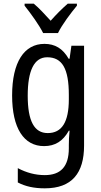

<svg xmlns="http://www.w3.org/2000/svg" viewBox="-20 -786 548 1046"><path d="M215 -606H296C318 -652 366 -715 399 -755V-766H349C314 -735 290 -711 256 -673C225 -707 192 -743 164 -766H114V-755C149 -711 193 -650 215 -606ZM222 -547C112 -547 46 -448 46 -266C46 -87 110 10 220 10C280 10 323 -17 355 -74H359C356 -48 355 -15 355 5V22C355 123 309 168 224 168C173 168 124 155 77 130V208C119 230 166 240 224 240C372 240 438 157 438 7V-537H369L359 -466H354C322 -522 279 -547 222 -547ZM237 -474C319 -474 355 -412 355 -269V-245C355 -121 317 -61 240 -61C167 -61 131 -126 131 -265C131 -401 166 -474 237 -474Z"/></svg>

Font: Noto Sans Condensed
Style: Regular
Weight: 400
Width: 3
Designer: Monotype Design Team
Foundry: Monotype Imaging Inc.
Version: Version 2.013